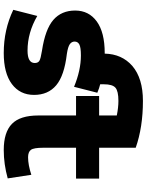

<svg xmlns="http://www.w3.org/2000/svg" viewBox="103 -885 794 1040"><g transform="rotate(90 500.0 -365.0)"><path d="M205.1 -372.1Q205.1 -356.4 219.2 -346.2Q233.4 -335.9 272.5 -330.1Q389.6 -316.4 441.9 -272.5Q494.1 -228.5 494.1 -152.3Q494.1 -76.2 435.1 -32.2Q376 11.7 267.6 11.7Q140.6 11.7 33.2 -40L66.4 -169.9Q157.2 -117.2 253.9 -117.2Q321.3 -117.2 321.3 -156.2Q321.3 -173.8 309.6 -181.2Q297.9 -188.5 254.9 -195.3Q138.7 -212.9 87.9 -256.8Q37.1 -300.8 37.1 -375Q37.1 -449.2 96.2 -492.2Q155.3 -535.2 267.6 -535.2H270.5Q272.5 -627.9 336.9 -684.6Q404.3 -742.2 526.4 -742.2Q668.9 -742.2 780.3 -703.1V-504.9H947.3V-379.9H780.3V-202.1Q780.3 -151.4 791.5 -135.7Q802.7 -120.1 832 -120.1Q873 -120.1 926.8 -137.7L946.3 -9.8Q869.1 11.7 793 11.7Q696.3 11.7 650.9 -32.7Q605.5 -77.1 605.5 -175.8V-379.9H500V-504.9H605.5V-600.6Q562.5 -609.4 526.4 -609.4Q473.6 -609.4 455.1 -593.3Q436.5 -577.1 436.5 -530.3V-510.7Q457 -505.9 482.4 -495.1L450.2 -369.1Q360.4 -406.2 280.3 -406.2Q237.3 -406.2 221.2 -397.9Q205.1 -389.6 205.1 -372.1Z"/></g></svg>

Font: GenEi Gothic M Heavy
Style: Regular
Weight: 800
Designer: o_tamon (Modified); [Source Han Sans]
Ryoko NISHIZUKA  (kana & ideographs); Paul D. Hunt (Latin, Greek & Cyrillic); Wenl
Version: Version 1.1a;Original Version 1.004